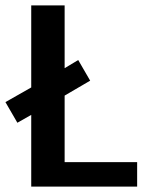

<svg xmlns="http://www.w3.org/2000/svg" viewBox="-51 -687 532 707"><path d="M64 0V-264L13 -235L-31 -311L64 -365V-667H187V-436L237 -466L281 -390L187 -335V-90H454V0Z"/></svg>

Font: Epunda Sans SemiBold
Style: Regular
Weight: 600
Designer: Simon Atzbach
Foundry: typofactur
Version: Version 2.204; ttfautohint (v1.8.4.7-5d5b)